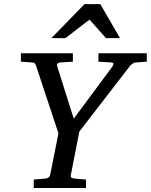

<svg xmlns="http://www.w3.org/2000/svg" viewBox="-20 -936 751 956"><path d="M147.9 0V-42L206.1 -46.9Q225.6 -48.3 230 -65.9L271 -272L159.2 -609.9Q155.8 -619.6 150.6 -622.1Q145.5 -624.5 140.1 -625L84 -628.9V-670.9H342.8V-628.9L278.8 -625Q271 -624.5 266.6 -618.9Q262.2 -613.3 265.1 -605L347.2 -345.2L540 -605Q544.4 -611.8 544.7 -618.2Q544.9 -624.5 532.2 -625L470.2 -628.9V-670.9H710.9V-628.9L654.8 -625Q647.5 -624.5 640.1 -619.1Q632.8 -613.8 628.9 -609.9L375 -280.8L333 -65.9Q327.6 -48.3 352.1 -46.9L408.2 -42V0ZM577.6 -746.1H507.8L425.8 -838.4L305.7 -746.1H235.8L400.9 -915.5H479.5Z"/></svg>

Font: Charis
Style: Italic
Weight: 400
Italic angle: -11°
Designer: Walt Agee, Miriam Martin, Annie Olsen, Victor Gaultney, Lorna Priest, Alan Ward, Bob Hallissy, Martin Hosken, Sharon Cor
Foundry: SIL Global
Version: Version 7.000